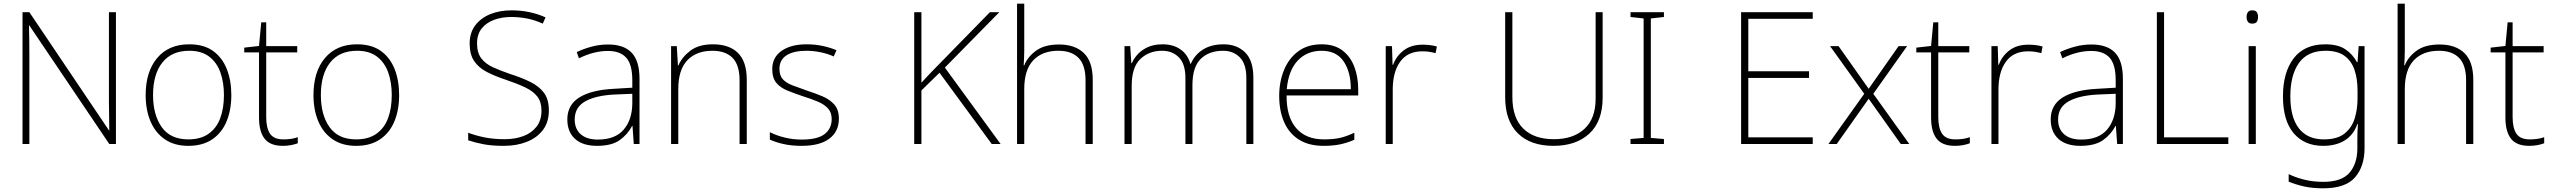

<svg xmlns="http://www.w3.org/2000/svg" viewBox="-20 -780 13828 1040"><path d="M608 0H572L139 -642H137Q138 -601 138.5 -562.5Q139 -524 139 -481V0H102V-714H139L570 -74H572Q572 -108 571 -151Q570 -194 570 -231V-714H608Z M1233 -265Q1233 -185 1207.5 -123Q1182 -61 1130 -25.5Q1078 10 1000 10Q925 10 873.5 -25Q822 -60 795.5 -122Q769 -184 769 -265Q769 -392 831.5 -466Q894 -540 1005 -540Q1084 -540 1134 -504Q1184 -468 1208.5 -406Q1233 -344 1233 -265ZM809 -265Q809 -158 856 -91.5Q903 -25 1000 -25Q1067 -25 1110 -55.5Q1153 -86 1173 -140Q1193 -194 1193 -265Q1193 -333 1174 -387Q1155 -441 1113.5 -473Q1072 -505 1005 -505Q910 -505 859.5 -441.5Q809 -378 809 -265Z M1515 -25Q1538 -25 1557.5 -28Q1577 -31 1593 -37V-4Q1577 2 1557 6Q1537 10 1512 10Q1443 10 1413 -29Q1383 -68 1383 -143V-496H1303V-522L1383 -531L1395 -659H1422V-530H1590V-496H1422V-146Q1422 -87 1442.5 -56Q1463 -25 1515 -25Z M2142 -265Q2142 -185 2116.5 -123Q2091 -61 2039 -25.5Q1987 10 1909 10Q1834 10 1782.5 -25Q1731 -60 1704.5 -122Q1678 -184 1678 -265Q1678 -392 1740.5 -466Q1803 -540 1914 -540Q1993 -540 2043 -504Q2093 -468 2117.5 -406Q2142 -344 2142 -265ZM1718 -265Q1718 -158 1765 -91.5Q1812 -25 1909 -25Q1976 -25 2019 -55.5Q2062 -86 2082 -140Q2102 -194 2102 -265Q2102 -333 2083 -387Q2064 -441 2022.5 -473Q1981 -505 1914 -505Q1819 -505 1768.5 -441.5Q1718 -378 1718 -265Z M2953 -182Q2953 -118 2920.5 -75.5Q2888 -33 2833 -11.5Q2778 10 2710 10Q2643 10 2597.5 1Q2552 -8 2516 -20V-61Q2555 -46 2604 -36Q2653 -26 2713 -26Q2769 -26 2814 -42.5Q2859 -59 2886 -93.5Q2913 -128 2913 -181Q2913 -228 2890.5 -257Q2868 -286 2825 -306.5Q2782 -327 2720 -348Q2662 -367 2617.5 -390Q2573 -413 2548.5 -449Q2524 -485 2524 -544Q2524 -603 2554.5 -643Q2585 -683 2636 -703.5Q2687 -724 2751 -724Q2850 -724 2935 -686L2920 -652Q2876 -672 2833.5 -680Q2791 -688 2749 -688Q2698 -688 2656 -672.5Q2614 -657 2589 -625.5Q2564 -594 2564 -545Q2564 -494 2587 -464Q2610 -434 2650.5 -415.5Q2691 -397 2744 -379Q2807 -359 2854 -335.5Q2901 -312 2927 -276.5Q2953 -241 2953 -182Z M3274 -539Q3359 -539 3401.5 -494.5Q3444 -450 3444 -353V0H3413L3406 -98H3404Q3380 -52 3336.5 -21Q3293 10 3214 10Q3136 10 3094.5 -28Q3053 -66 3053 -133Q3053 -212 3118.5 -252.5Q3184 -293 3305 -299L3405 -305V-345Q3405 -431 3372 -467.5Q3339 -504 3273 -504Q3196 -504 3116 -464L3104 -498Q3142 -516 3185 -527.5Q3228 -539 3274 -539ZM3309 -268Q3207 -263 3150 -231Q3093 -199 3093 -133Q3093 -81 3126 -52.5Q3159 -24 3218 -24Q3312 -24 3358 -77.5Q3404 -131 3405 -219V-272Z M3842 -540Q3930 -540 3977.5 -493Q4025 -446 4025 -347V0H3986V-345Q3986 -428 3948 -466.5Q3910 -505 3839 -505Q3752 -505 3703 -453.5Q3654 -402 3654 -297V0H3615V-530H3646L3652 -426H3655Q3674 -471 3719.5 -505.5Q3765 -540 3842 -540Z M4524 -137Q4524 -68 4472.5 -29Q4421 10 4322 10Q4267 10 4223 0Q4179 -10 4150 -24V-64Q4188 -45 4232 -34.5Q4276 -24 4323 -24Q4409 -24 4447 -54Q4485 -84 4485 -135Q4485 -170 4465.5 -192Q4446 -214 4411 -229Q4376 -244 4331 -258Q4283 -274 4245 -289.5Q4207 -305 4185 -331.5Q4163 -358 4163 -406Q4163 -469 4213.5 -504.5Q4264 -540 4349 -540Q4396 -540 4437 -531Q4478 -522 4511 -508L4496 -474Q4467 -488 4427 -496.5Q4387 -505 4348 -505Q4279 -505 4240.5 -480.5Q4202 -456 4202 -407Q4202 -370 4221 -350Q4240 -330 4273 -317.5Q4306 -305 4349 -290Q4395 -275 4434.5 -258.5Q4474 -242 4499 -214Q4524 -186 4524 -137Z M5400 0H5352L5069 -386L4971 -290V0H4932V-714H4971V-332Q4986 -349 5002.5 -366Q5019 -383 5036 -401L5342 -714H5393L5098 -414Z M5528 -504Q5528 -482 5527 -464.5Q5526 -447 5525 -426H5528Q5546 -472 5592 -505.5Q5638 -539 5716 -539Q5803 -539 5851 -492.5Q5899 -446 5899 -347V0H5860V-345Q5860 -428 5822 -466.5Q5784 -505 5713 -505Q5626 -505 5577 -453.5Q5528 -402 5528 -297V0H5489V-760H5528Z M6608 -540Q6680 -540 6724.5 -496Q6769 -452 6769 -359V0H6731V-357Q6731 -434 6695.5 -469.5Q6660 -505 6605 -505Q6529 -505 6484 -461Q6439 -417 6439 -319V0H6401V-357Q6401 -434 6365.5 -469.5Q6330 -505 6275 -505Q6203 -505 6156.5 -460Q6110 -415 6110 -315V0H6071V-530H6102L6108 -438H6111Q6122 -464 6143.5 -487Q6165 -510 6198 -525Q6231 -540 6278 -540Q6334 -540 6373.5 -513Q6413 -486 6428 -434H6430Q6451 -483 6496 -511.5Q6541 -540 6608 -540Z M7139 -540Q7207 -540 7250.5 -507.5Q7294 -475 7315.5 -419.5Q7337 -364 7337 -294V-263H6949Q6948 -148 7000.5 -86.5Q7053 -25 7151 -25Q7200 -25 7235.5 -32.5Q7271 -40 7316 -61V-23Q7277 -6 7238.5 2Q7200 10 7150 10Q7069 10 7015.5 -24Q6962 -58 6935.5 -119Q6909 -180 6909 -260Q6909 -337 6935 -400.5Q6961 -464 7012 -502Q7063 -540 7139 -540ZM7139 -505Q7059 -505 7009 -451.5Q6959 -398 6950 -297H7297Q7297 -390 7258 -447.5Q7219 -505 7139 -505Z M7686 -538Q7708 -538 7727 -535.5Q7746 -533 7763 -528L7756 -492Q7738 -497 7721.5 -499.5Q7705 -502 7684 -502Q7605 -502 7564.5 -446Q7524 -390 7524 -295V0H7486V-530H7520L7523 -429H7526Q7542 -475 7582.5 -506.5Q7623 -538 7686 -538Z M8661 -252Q8661 -123 8589 -56.5Q8517 10 8395 10Q8270 10 8201.5 -58Q8133 -126 8133 -254V-714H8172V-255Q8172 -142 8230.5 -84Q8289 -26 8397 -26Q8502 -26 8562.5 -82Q8623 -138 8623 -246V-714H8661Z M8993 0H8812V-27L8883 -33V-680L8812 -688V-714H8993V-688L8922 -680V-33L8993 -27Z M9799 0H9411V-714H9799V-678H9450V-394H9779V-358H9450V-36H9799Z M10078 -272 9893 -530H9939L10102 -299L10264 -530H10310L10127 -272L10322 0H10276L10102 -245L9929 0H9884Z M10572 -25Q10595 -25 10614.5 -28Q10634 -31 10650 -37V-4Q10634 2 10614 6Q10594 10 10569 10Q10500 10 10470 -29Q10440 -68 10440 -143V-496H10360V-522L10440 -531L10452 -659H10479V-530H10647V-496H10479V-146Q10479 -87 10499.5 -56Q10520 -25 10572 -25Z M10967 -538Q10989 -538 11008 -535.5Q11027 -533 11044 -528L11037 -492Q11019 -497 11002.5 -499.5Q10986 -502 10965 -502Q10886 -502 10845.5 -446Q10805 -390 10805 -295V0H10767V-530H10801L10804 -429H10807Q10823 -475 10863.5 -506.5Q10904 -538 10967 -538Z M11309 -539Q11394 -539 11436.5 -494.5Q11479 -450 11479 -353V0H11448L11441 -98H11439Q11415 -52 11371.5 -21Q11328 10 11249 10Q11171 10 11129.5 -28Q11088 -66 11088 -133Q11088 -212 11153.5 -252.5Q11219 -293 11340 -299L11440 -305V-345Q11440 -431 11407 -467.5Q11374 -504 11308 -504Q11231 -504 11151 -464L11139 -498Q11177 -516 11220 -527.5Q11263 -539 11309 -539ZM11344 -268Q11242 -263 11185 -231Q11128 -199 11128 -133Q11128 -81 11161 -52.5Q11194 -24 11253 -24Q11347 -24 11393 -77.5Q11439 -131 11440 -219V-272Z M11663 0V-714H11702V-36H12050V0Z M12179 -724Q12198 -724 12204.5 -714Q12211 -704 12211 -688Q12211 -672 12204.5 -662Q12198 -652 12179 -652Q12163 -652 12156 -662Q12149 -672 12149 -688Q12149 -704 12156 -714Q12163 -724 12179 -724ZM12199 -530V0H12160V-530Z M12575 -540Q12644 -540 12684 -513Q12724 -486 12747 -443H12750L12756 -530H12788V22Q12788 121 12736.5 180.5Q12685 240 12564 240Q12504 240 12458.5 229.5Q12413 219 12377 204V163Q12413 181 12461 193Q12509 205 12565 205Q12664 205 12706.5 155.5Q12749 106 12749 23V-15Q12749 -40 12749.5 -61.5Q12750 -83 12752 -108H12749Q12729 -50 12681.5 -20Q12634 10 12564 10Q12462 10 12404 -58.5Q12346 -127 12346 -258Q12346 -388 12404 -464Q12462 -540 12575 -540ZM12577 -505Q12480 -505 12433 -439.5Q12386 -374 12386 -258Q12386 -144 12432.5 -84.5Q12479 -25 12567 -25Q12640 -25 12679.5 -56.5Q12719 -88 12734.5 -138.5Q12750 -189 12750 -246V-289Q12750 -353 12733.5 -401.5Q12717 -450 12679.5 -477.5Q12642 -505 12577 -505Z M13006 -504Q13006 -482 13005 -464.5Q13004 -447 13003 -426H13006Q13024 -472 13070 -505.5Q13116 -539 13194 -539Q13281 -539 13329 -492.5Q13377 -446 13377 -347V0H13338V-345Q13338 -428 13300 -466.5Q13262 -505 13191 -505Q13104 -505 13055 -453.5Q13006 -402 13006 -297V0H12967V-760H13006Z M13683 -25Q13706 -25 13725.5 -28Q13745 -31 13761 -37V-4Q13745 2 13725 6Q13705 10 13680 10Q13611 10 13581 -29Q13551 -68 13551 -143V-496H13471V-522L13551 -531L13563 -659H13590V-530H13758V-496H13590V-146Q13590 -87 13610.5 -56Q13631 -25 13683 -25Z"/></svg>

Font: Noto Sans Khmer UI ExtraLight
Style: Regular
Weight: 200
Designer: Danh Hong and the Monotype Design Team
Foundry: Monotype Imaging Inc.
Version: Version 2.002; ttfautohint (v1.8.4.7-5d5b)